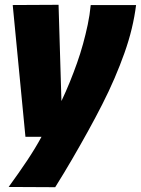

<svg xmlns="http://www.w3.org/2000/svg" viewBox="-20 -569 587 800"><path d="M358 -548H547Q541 -500 529 -450Q517 -400 498.5 -348Q480 -296 457 -242.5Q434 -189 406 -134Q378 -79 346.5 -22Q315 35 281 93.5Q247 152 210 211L16 210Q59 151 93 100Q127 49 153 1H86L33 -548L224 -549L236 -148Q255 -188 271 -227.5Q287 -267 301 -306.5Q315 -346 326 -386Q337 -426 345.5 -466Q354 -506 358 -548Z"/></svg>

Font: Georama ExtraCondensed Thin ExtraBold
Style: Italic
Weight: 800
Italic angle: -9°
Version: Version 1.001